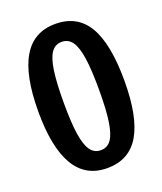

<svg xmlns="http://www.w3.org/2000/svg" viewBox="-123 -716 683 807"><g transform="rotate(-20 219.0 -312.5)"><path d="M26.4 -311.5Q26.4 -473.6 74.2 -554.2Q122 -634.8 218.8 -634.8Q317.5 -634.8 364.3 -555.2Q411.1 -475.6 411.1 -311.5Q411.1 -150.4 364.3 -70.3Q317.5 9.8 218.8 9.8Q122.1 9.8 74.2 -71.3Q26.4 -152.3 26.4 -311.5ZM297.9 -311.5Q297.9 -401.4 290 -454.2Q282.2 -506.9 265 -530.8Q247.9 -554.7 218.7 -554.7Q189.5 -554.7 172.4 -530.8Q155.3 -507 147.5 -454.3Q139.6 -401.5 139.6 -311.6Q139.6 -222.7 147.5 -170.3Q155.3 -118 172.5 -94.2Q189.6 -70.3 218.8 -70.3Q248 -70.3 265.1 -94.2Q282.2 -118 290 -170.3Q297.9 -222.5 297.9 -311.5Z"/></g></svg>

Font: Sudo Var
Style: Regular
Weight: 400
Monospace: yes
Designer: Jens Kutilek
Foundry: Jens Kutilek
Version: Version 0.065;FEAKit 1.0